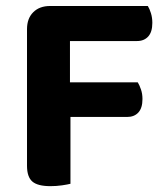

<svg xmlns="http://www.w3.org/2000/svg" viewBox="-20 -627 567 654"><path d="M218.3 -248.8 72 -249.1V-527.8Q72 -564.1 93.2 -585.3Q114.4 -606.6 150.8 -606.6Q171 -606.6 190.1 -603.6Q209.3 -600.6 218.3 -597.9ZM149.3 -228.6V-346.6H449.2Q455 -337.4 460.1 -322.5Q465.3 -307.6 465.3 -289.8Q465.3 -258.9 451.2 -243.7Q437.2 -228.6 413 -228.6ZM150.8 -487.2V-606.6H483.5Q489.3 -597.6 494.1 -582.2Q498.9 -566.8 498.9 -549Q498.9 -518.1 484.8 -502.6Q470.8 -487.2 446.6 -487.2ZM72 -311.3H220V-1Q210.7 1.4 191.4 4.3Q172 7.1 151.8 7.1Q108.4 7.1 90.2 -8.6Q72 -24.4 72 -62.2Z"/></svg>

Font: Baloo Bhaina 2
Style: Regular
Weight: 400
Designer: Yesha Goshar, Manish Minz, Shuchita Grover and Ek Type
Foundry: Ek Type
Version: Version 1.700